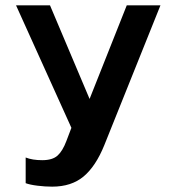

<svg xmlns="http://www.w3.org/2000/svg" viewBox="-20 -500 640 718"><path d="M76 185V89Q101 99 138 99Q176 99 195 82Q214 65 228 28L247 -22L40 -480H167L315 -130L454 -480H580L370 43Q338 122 292.5 160Q247 198 175 198Q149 198 120.5 194.5Q92 191 76 185Z"/></svg>

Font: Prompt Medium
Style: Regular
Weight: 500
Designer: Katatrad Team
Foundry: CadsonDemak
Version: Version 1.000